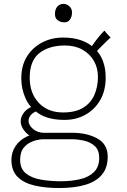

<svg xmlns="http://www.w3.org/2000/svg" viewBox="-20 -722 656 992"><path d="M313.5 -102.5Q231.5 -102.5 182.5 -133.8Q133.5 -165 111.8 -214.2Q90 -263.5 90 -317.5Q90 -383 119.2 -430Q148.5 -477 197.8 -502.5Q247 -528 306 -528Q408.5 -528 467.2 -473.5Q526 -419 526 -321.5Q526 -253.5 497.5 -204.5Q469 -155.5 421 -129Q373 -102.5 313.5 -102.5ZM285.5 249.5Q214 249.5 158.2 236.5Q102.5 223.5 70.8 191.8Q39 160 39 104Q39 65 60 33.2Q81 1.5 119.8 -17.2Q158.5 -36 212 -36Q244 -36 283 -36Q322 -36 351 -36Q430.5 -36 483.5 -6.2Q536.5 23.5 536.5 87.5Q536.5 144 507.2 179.8Q478 215.5 422 232.5Q366 249.5 285.5 249.5ZM294.5 214.5Q347 214.5 392.2 204.2Q437.5 194 465 167.5Q492.5 141 492.5 93.5Q492.5 53.5 469.8 32.8Q447 12 414.5 4.8Q382 -2.5 353 -2.5Q328 -2.5 297.8 -2.5Q267.5 -2.5 242 -2.5Q216.5 -2.5 205 -2.5Q181.5 -2.5 153 6.8Q124.5 16 104.2 39.2Q84 62.5 84 104Q84 150 114 174Q144 198 192 206.2Q240 214.5 294.5 214.5ZM183 -5.5Q137 -11.5 112 -39Q87 -66.5 87 -95Q87 -113 96.8 -130Q106.5 -147 123.5 -159.2Q140.5 -171.5 163 -175L183 -153Q153 -143.5 140.2 -128.8Q127.5 -114 127.5 -98Q127.5 -75 151.2 -55.2Q175 -35.5 212 -35.5ZM305.5 -141Q371 -141 410.5 -165.8Q450 -190.5 468 -232.5Q486 -274.5 486 -325Q486 -371 465 -407.5Q444 -444 405.8 -465.5Q367.5 -487 315.5 -487Q234 -487 183.8 -448Q133.5 -409 133.5 -320Q133.5 -240.5 180.2 -190.8Q227 -141 305.5 -141ZM460.5 -436 437.5 -454Q447.5 -473.5 462 -494.2Q476.5 -515 492 -533.5Q507.5 -552 519.5 -564Q522 -560.5 528.5 -552.8Q535 -545 541.8 -538Q548.5 -531 551.5 -528.5Q546.5 -524 534 -512Q521.5 -500 506.5 -485Q491.5 -470 478.8 -456.5Q466 -443 460.5 -436ZM306.5 -702Q325.5 -702 338.8 -689.2Q352 -676.5 352 -658.5Q352 -635 341.5 -620.8Q331 -606.5 312.5 -606.5Q294 -606.5 279 -616.8Q264 -627 264 -649Q264 -675.5 277 -688.8Q290 -702 306.5 -702Z"/></svg>

Font: Grandstander Thin Thin
Style: Regular
Weight: 250
Version: Version 1.200